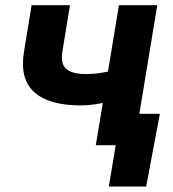

<svg xmlns="http://www.w3.org/2000/svg" viewBox="-20 -549 654 726"><path d="M285.2 -150.4Q164.6 -150.4 109.1 -200.9Q53.7 -251.5 70.8 -354L99.6 -529.3H244.6L216.3 -356.9Q208 -308.6 230 -288.8Q252 -269 304.7 -269Q343.3 -269 381.1 -276.9Q418.9 -284.7 463.4 -299.3L443.8 -180.7Q424.8 -173.3 397.7 -166.3Q370.6 -159.2 341.3 -154.8Q312 -150.4 285.2 -150.4ZM342.3 0 429.7 -529.3H574.7L487.3 0ZM391.6 156.2 417.5 0H375.5L395 -118.7H584.5L532.7 156.2Z"/></svg>

Font: Inter 24pt
Style: Bold Italic
Weight: 700
Italic angle: -9.3988°
Version: Version 4.001;git-66647c0bb